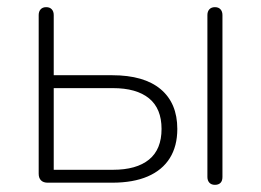

<svg xmlns="http://www.w3.org/2000/svg" viewBox="-20 -510 729 536"><path d="M88 -25V-468Q88 -478 93.5 -484Q99 -490 109 -490Q119 -490 124.5 -484Q130 -478 130 -468V-300H293Q382 -300 428.5 -261Q475 -222 475 -150Q475 -102 454 -68.5Q433 -35 392.5 -17.5Q352 0 293 0H113Q101 0 94.5 -6.5Q88 -13 88 -25ZM431 -150Q431 -207 396 -235.5Q361 -264 295 -264H130V-36H295Q361 -36 396 -64.5Q431 -93 431 -150ZM559 -16V-468Q559 -478 564.5 -484Q570 -490 580 -490Q590 -490 595.5 -484Q601 -478 601 -468V-16Q601 -5 595.5 0.5Q590 6 580 6Q570 6 564.5 0Q559 -6 559 -16Z"/></svg>

Font: SN Pro Thin
Style: Regular
Weight: 200
Designer: Tobias Whetton
Foundry: Supernotes
Version: Version 1.003;Glyphs 3.3 (3324)